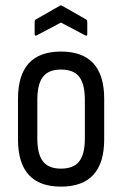

<svg xmlns="http://www.w3.org/2000/svg" viewBox="-20 -687 455 715"><path d="M207 8Q47 8 47 -168V-319Q47 -495 207 -495Q368 -495 368 -319V-168Q368 8 207 8ZM207 -59Q254 -59 275 -86Q296 -113 296 -171V-315Q296 -374 275 -401Q254 -428 207 -428Q161 -428 140 -401Q119 -374 119 -315V-171Q119 -113 140 -86Q161 -59 207 -59ZM118 -556Q109 -551 109 -560V-604Q109 -613 114 -615L202 -665Q207 -669 212 -665L300 -615Q305 -613 305 -604V-560Q305 -551 296 -556L207 -603Z"/></svg>

Font: Sofia Sans Cond
Style: Regular
Weight: 400
Width: 3
Designer: Botio Nikoltchev, Ani Petrova
Foundry: lettersoup
Version: Version 4.100; ttfautohint (v1.8.3)